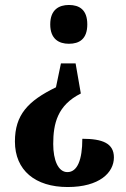

<svg xmlns="http://www.w3.org/2000/svg" viewBox="-20 -560 507 772"><path d="M257 -540C217 -540 182 -521 182 -462C182 -403 217 -384 257 -384C299 -384 331 -403 331 -462C331 -521 299 -540 257 -540ZM305 -184 284 -305H225L205 -209C92 -154 40 -98 40 9C40 125 122 192 252 192C380 192 438 134 438 73C438 16 392 -2 311 -2C311 83 291 132 251 132C214 132 194 84 194 19C194 -63 211 -137 305 -184Z"/></svg>

Font: Noto Serif Sinhala ExtraCondensed ExtraBold
Style: Regular
Weight: 800
Width: 2
Designer: Jelle Bosma - Monotype Design Team
Foundry: Monotype Imaging Inc.
Version: Version 2.007